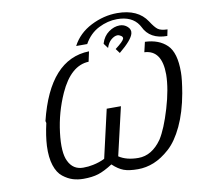

<svg xmlns="http://www.w3.org/2000/svg" viewBox="-96 -1007 1179 1131"><g transform="rotate(-10 493.5 -441.5)"><path d="M408 -756H406Q443 -827 519.5 -866Q596 -905 677 -905Q801 -905 854 -824Q879 -785 896.5 -772.5Q914 -760 953 -759L945 -721Q841 -721 804 -800Q800 -808 797 -812Q759 -870 670 -870Q614 -870 559.5 -842.5Q505 -815 472 -756ZM568 -740V-743Q581 -785 613 -808Q645 -831 679 -831Q706 -831 725.5 -813Q745 -795 739 -772Q730 -735 652 -671L632 -698Q681 -735 686 -751Q688 -762 676 -769Q666 -776 655 -776Q637 -775 618 -759Q599 -743 589 -712ZM154 -340 151 -352Q238 -706 475 -712L462 -652Q355 -648 287 -498Q238 -389 223.5 -270.5Q209 -152 235 -100Q262 -43 323 -43Q355 -43 382 -49Q422 -57 453 -73L519 -361H604L537 -73Q582 -43 653 -43Q734 -43 793 -127Q830 -185 864 -299Q898 -413 899 -499Q899 -645 795 -650L809 -710Q892 -707 940 -660.5Q988 -614 987 -497Q987 -455 973 -373Q953 -262 915 -181.5Q877 -101 829.5 -58.5Q782 -16 735 3Q688 22 639 22Q586 22 554.5 10.5Q523 -1 489 -33Q439 -1 402.5 10.5Q366 22 314 22Q280 22 250.5 13Q221 4 191.5 -19Q162 -42 146.5 -89.5Q131 -137 134 -206Q137 -265 154 -340Z"/></g></svg>

Font: Coval
Style: Light Italic
Weight: 300
Foundry: Context Ltd
Version: Version 001.000